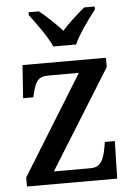

<svg xmlns="http://www.w3.org/2000/svg" viewBox="-54 -807 587 848"><g transform="rotate(-5 239.5 -383.0)"><path d="M201 -606H302C321 -651 369 -715 398 -753V-766H352C320 -740 279 -703 251 -671C223 -703 183 -740 151 -766H105V-753C134 -715 181 -651 201 -606ZM31 0H431L435 -166H391L386 -139C377 -88 362 -56 319 -56H155L428 -495V-536H58L48 -390H93L96 -402C109 -455 120 -480 166 -480H303L31 -40Z"/></g></svg>

Font: Noto Serif Tamil SemiCondensed Medium
Style: Regular
Weight: 500
Width: 4
Designer: Indian Type Foundry, Tom Grace, and the Monotype Design Team
Foundry: Monotype Imaging Inc.
Version: Version 2.004